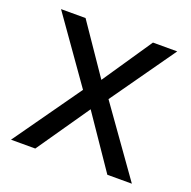

<svg xmlns="http://www.w3.org/2000/svg" viewBox="-101 -636 732 736"><g transform="rotate(20 264.5 -268.0)"><path d="M212 -274 18 0H117L265 -214L411 0H511L316 -274L501 -536H402L265 -334L127 -536H27Z"/></g></svg>

Font: Noto Sans EgyptHiero
Style: Regular
Weight: 400
Designer: Monotype Design Team
Foundry: Monotype Imaging Inc.
Version: Version 2.002